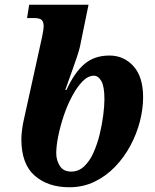

<svg xmlns="http://www.w3.org/2000/svg" viewBox="-20 -780 654 809"><path d="M272 9Q182 9 126 -40Q70 -89 70 -194Q70 -207 72.5 -229Q75 -251 79 -269L157 -623Q164 -657 164 -668Q164 -688 155.5 -696Q147 -704 122 -704H94L103 -760H353L317 -584Q314 -570 305.5 -544Q297 -518 286.5 -489Q276 -460 267.5 -436Q259 -412 255 -401H260Q294 -475 336 -510.5Q378 -546 441 -546Q502 -546 542.5 -501Q583 -456 583 -370Q583 -321 569.5 -268.5Q556 -216 529.5 -166.5Q503 -117 465 -77.5Q427 -38 378.5 -14.5Q330 9 272 9ZM280 -57Q311 -57 334.5 -79Q358 -101 374 -137Q390 -173 400 -214Q410 -255 415 -294.5Q420 -334 420 -362Q420 -416 407 -438.5Q394 -461 376 -461Q351 -461 328 -437.5Q305 -414 284.5 -376Q264 -338 249 -293.5Q234 -249 225.5 -207Q217 -165 217 -134Q217 -105 232 -81Q247 -57 280 -57Z"/></svg>

Font: Noto Serif SemiCondensed ExtraBold
Style: Italic
Weight: 800
Width: 4
Italic angle: -12°
Designer: Monotype Design Team
Foundry: Monotype Imaging Inc.
Version: Version 2.014; ttfautohint (v1.8.4.7-5d5b)